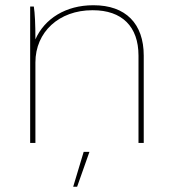

<svg xmlns="http://www.w3.org/2000/svg" viewBox="-20 -545 653 732"><path d="M95 0H115V-307C115 -423 205 -506 332 -506H334C445 -506 508 -444 508 -333V0H528V-333C528 -455 459 -525 337 -525H335C231 -525 150 -474 115 -395C115 -454 113 -494 109 -520H95ZM259 167H274L321 34H299Z"/></svg>

Font: Fixel Display Thin
Style: Regular
Weight: 100
Designer: AlfaBravo + MacPaw
Foundry: Kyrylo Tkachov, Marchela Mozhyna, Serhii Makarenko, Maria Weinstein, Zakhar Kryvoshyya
Version: Version 1.211